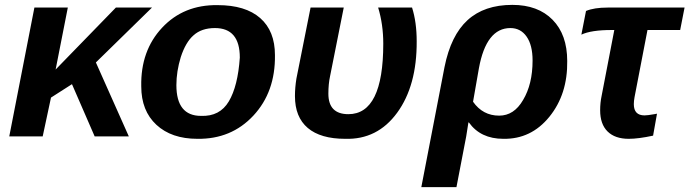

<svg xmlns="http://www.w3.org/2000/svg" viewBox="-20 -559 2826 787"><path d="M508 0H368L275 -214L189 -159L155 0H18L121 -528H258L208 -274L455 -528H603L373 -303Z M1107 -333Q1109 -182 1018.5 -85Q928 12 789 10Q683 10 621 -47.5Q559 -105 559 -205Q556 -351 644.5 -445.5Q733 -540 872 -538Q986 -538 1046.5 -485Q1107 -432 1107 -333ZM963 -323Q963 -444 861 -444Q806 -444 773 -414Q741 -386 721 -325Q703 -266 703 -210Q703 -84 804 -84Q881 -81 918 -143.5Q955 -206 963 -323Z M1253 -528H1389L1333 -247Q1326 -215 1326 -175Q1326 -91 1408 -91Q1551 -91 1551 -380Q1551 -459 1530 -528H1669Q1688 -468 1688 -390Q1689 -208 1608 -97Q1527 14 1395 10Q1294 10 1241.5 -34.5Q1189 -79 1189 -165Q1189 -200 1195 -237Z M2080 -539Q2185 -539 2245 -478Q2305 -417 2305 -309Q2307 -173 2232 -80.5Q2157 12 2043 10Q1950 10 1902 -57H1900L1891 0L1851 208H1707L1802 -284Q1828 -414 1896.5 -476.5Q1965 -539 2080 -539ZM2072 -444Q1973 -444 1943 -279L1919 -142Q1959 -85 2026 -85Q2087 -85 2124 -149Q2163 -214 2163 -311Q2163 -374 2138.5 -409Q2114 -444 2072 -444Z M2498 -436H2487Q2403 -436 2363 -417L2382 -514Q2415 -528 2471 -528H2786L2768 -436H2634L2581 -161Q2578 -145 2578 -132Q2578 -86 2622 -86Q2634 -86 2662 -91L2673 -93L2657 -3Q2597 10 2557 10Q2501 10 2470.5 -20Q2440 -50 2440 -107Q2440 -138 2446 -166Z"/></svg>

Font: Libra Sans
Style: Bold Italic
Weight: 700
Italic angle: -12°
Foundry: Context Ltd
Version: Version 1.002